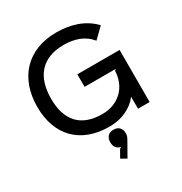

<svg xmlns="http://www.w3.org/2000/svg" viewBox="-244 -1000 1398 1472"><g transform="rotate(-30 455.0 -264.5)"><path d="M820 0H717V-104H715Q676 -52 609 -21Q542 10 462 10Q364 10 288.5 -18.5Q213 -47 161 -100Q109 -153 82 -228.5Q55 -304 55 -397Q55 -493 83 -571Q111 -649 164 -704.5Q217 -760 293.5 -790Q370 -820 468 -820Q511 -820 554.5 -813.5Q598 -807 639.5 -793Q681 -779 719.5 -755Q758 -731 790 -697L702 -611Q679 -639 652 -658Q625 -677 595 -688Q565 -699 533 -704Q501 -709 468 -709Q394 -709 339.5 -687.5Q285 -666 249 -625.5Q213 -585 195.5 -527.5Q178 -470 178 -397Q178 -328 195 -273Q212 -218 247 -179.5Q282 -141 335.5 -121Q389 -101 462 -101Q517 -101 562 -119Q607 -137 639.5 -169Q672 -201 690 -244.5Q708 -288 710 -339L722 -350H446V-461H820ZM542 117Q542 131 538.5 141.5Q535 152 529 162L456 291L407 263L444 198L458 188Q434 184 419 166.5Q404 149 404 117Q404 84 421.5 64.5Q439 45 473 45Q507 45 524.5 64.5Q542 84 542 117Z"/></g></svg>

Font: Sinkin Sans 500 Medium
Style: 500 Medium
Weight: 500
Designer: Keith Bates
Foundry: K-Type
Version: Sinkin Sans (version 1.0)  by Keith Bates   •   © 2014   www